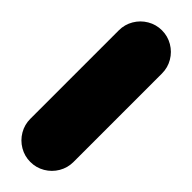

<svg xmlns="http://www.w3.org/2000/svg" viewBox="-215 -620 629 629"><g transform="rotate(45 100.0 -305.0)"><path d="M0 -100H200V-510H0ZM100 -200Q73 -200 50 -186.5Q27 -173 13.5 -150Q0 -127 0 -100Q0 -73 13.5 -50Q27 -27 50 -13.5Q73 0 100 0Q127 0 150 -13.5Q173 -27 186.5 -50Q200 -73 200 -100Q200 -127 186.5 -150Q173 -173 150 -186.5Q127 -200 100 -200ZM100 -610Q73 -610 50 -596.5Q27 -583 13.5 -560Q0 -537 0 -510Q0 -483 13.5 -460Q27 -437 50 -423.5Q73 -410 100 -410Q127 -410 150 -423.5Q173 -437 186.5 -460Q200 -483 200 -510Q200 -537 186.5 -560Q173 -583 150 -596.5Q127 -610 100 -610Z"/></g></svg>

Font: Wavefont ExtraBold
Style: Regular
Weight: 800
Monospace: yes
Version: Version 3.005;gftools[0.9.33]